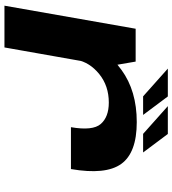

<svg xmlns="http://www.w3.org/2000/svg" viewBox="24 -798 774 862"><g transform="rotate(90 411.0 -367.0)"><path d="M551 -298.5H739Q766 -454.5 716 -524.2Q666 -594 528 -594Q388 -594 294 -525.5Q200 -457 186 -377L248.5 -323.5Q259.5 -382.5 312.5 -425.5Q365.5 -468.5 440.5 -468.5Q505 -468.5 536.5 -432.5Q568 -396.5 551 -298.5ZM5.5 0H193L276.5 -472.5L256.5 -589H109ZM581 -622.5H664.5L581.5 -733.5H456.5ZM412.5 -622.5H496L413 -733.5H288Z"/></g></svg>

Font: Anybody Expanded
Style: Bold Italic
Weight: 700
Width: 7
Italic angle: -10°
Version: Version 1.113;gftools[0.9.25]